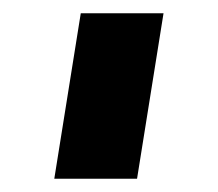

<svg xmlns="http://www.w3.org/2000/svg" viewBox="-20 -770 329 290"><path d="M62 -500 102 -750H227L187 -500Z"/></svg>

Font: Mohave Bold
Style: Regular
Weight: 700
Designer: Gumpita Rahayu
Foundry: Tokotype
Version: Version 2.002;PS 002.002;hotconv 1.0.88;makeotf.lib2.5.64775